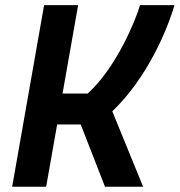

<svg xmlns="http://www.w3.org/2000/svg" viewBox="-20 -713 686 733"><path d="M26.4 0H156.2L198.2 -237.8H288.1L380.9 0H526.4L408.7 -288.1C541.5 -414.6 619.1 -599.6 646 -693.4H514.6C497.6 -633.8 422.4 -453.1 314.9 -356H218.8L278.3 -693.4H148.4Z"/></svg>

Font: Cascadia Code NF
Style: Bold Italic
Weight: 700
Italic angle: -10°
Monospace: yes
Designer: Aaron Bell
Foundry: Saja Typeworks
Version: Version 2404.023